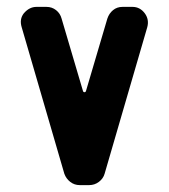

<svg xmlns="http://www.w3.org/2000/svg" viewBox="-20 -538 491 558"><path d="M408 -459 284 -33Q280 -19 267.5 -9.5Q255 0 239 0H212Q196 0 184 -9.5Q172 -19 167 -33L43 -459Q36 -482 49 -499Q65 -518 86 -518H115Q131 -518 143 -508.5Q155 -499 159 -484L221 -274Q222 -270 225.5 -270Q229 -270 230 -274L292 -484Q297 -499 308.5 -508.5Q320 -518 336 -518H365Q387 -518 401 -499Q414 -481 408 -459Z"/></svg>

Font: Monomaniac One
Style: Regular
Weight: 400
Version: Version 1.000; ttfautohint (v1.8.3)